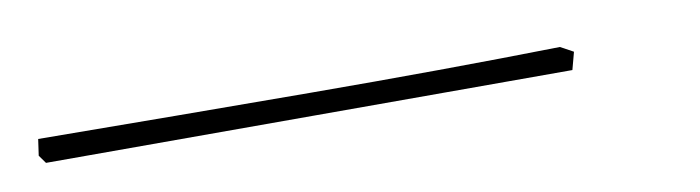

<svg xmlns="http://www.w3.org/2000/svg" viewBox="-21 2 591 162"><g transform="rotate(-10 274.5 83.5)"><path d="M12 94 7 87 9 73Q128 74 241.5 74.5Q355 75 456 73L467 79L463 94Z"/></g></svg>

Font: Labrada Thin
Style: Italic
Weight: 100
Italic angle: -7°
Designer: Mercedes Jáuregui
Foundry: Omnibus-Type Team
Version: Version 1.000; ttfautohint (v1.8.4.7-5d5b)